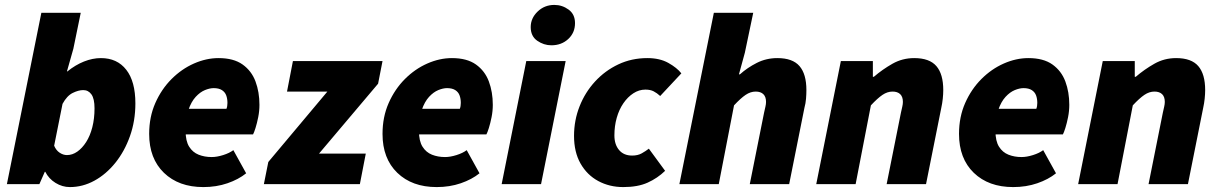

<svg xmlns="http://www.w3.org/2000/svg" viewBox="-20 -748 4954 780"><path d="M264 12Q233 12 205.5 -5Q178 -22 164 -50H162L140 0H8L148 -696H308L278 -550L252 -458H254Q286 -484 321 -498Q356 -512 390 -512Q456 -512 493 -464.5Q530 -417 530 -328Q530 -257 508 -195Q486 -133 448.5 -86.5Q411 -40 363.5 -14Q316 12 264 12ZM252 -118Q274 -118 294 -132Q314 -146 330 -171Q346 -196 355 -231Q364 -266 364 -308Q364 -347 351.5 -364.5Q339 -382 318 -382Q299 -382 275.5 -370.5Q252 -359 234 -326L200 -156Q208 -137 222.5 -127.5Q237 -118 252 -118Z M806 12Q706 12 646 -46Q586 -104 586 -204Q586 -273 611 -329.5Q636 -386 677 -427Q718 -468 768 -490Q818 -512 868 -512Q929 -512 965.5 -486Q1002 -460 1018 -417Q1034 -374 1034 -322Q1034 -297 1029 -272Q1024 -247 1018 -228Q1012 -209 1008 -202H706L718 -306H900Q902 -311 903 -317Q904 -323 904 -330Q904 -347 899 -360.5Q894 -374 881.5 -382Q869 -390 848 -390Q832 -390 812.5 -382Q793 -374 775 -354.5Q757 -335 745.5 -301.5Q734 -268 734 -216Q734 -175 748.5 -152Q763 -129 787 -119.5Q811 -110 840 -110Q861 -110 886.5 -118Q912 -126 928 -138L980 -44Q949 -19 904 -3.5Q859 12 806 12Z M1052 0 1070 -90 1310 -376H1146L1170 -500H1534L1516 -408L1276 -124H1466L1442 0Z M1754 12Q1654 12 1594 -46Q1534 -104 1534 -204Q1534 -273 1559 -329.5Q1584 -386 1625 -427Q1666 -468 1716 -490Q1766 -512 1816 -512Q1877 -512 1913.5 -486Q1950 -460 1966 -417Q1982 -374 1982 -322Q1982 -297 1977 -272Q1972 -247 1966 -228Q1960 -209 1956 -202H1654L1666 -306H1848Q1850 -311 1851 -317Q1852 -323 1852 -330Q1852 -347 1847 -360.5Q1842 -374 1829.5 -382Q1817 -390 1796 -390Q1780 -390 1760.5 -382Q1741 -374 1723 -354.5Q1705 -335 1693.5 -301.5Q1682 -268 1682 -216Q1682 -175 1696.5 -152Q1711 -129 1735 -119.5Q1759 -110 1788 -110Q1809 -110 1834.5 -118Q1860 -126 1876 -138L1928 -44Q1897 -19 1852 -3.5Q1807 12 1754 12Z M2018 0 2118 -500H2278L2178 0ZM2220 -564Q2189 -564 2162.5 -582.5Q2136 -601 2136 -638Q2136 -674 2164 -701Q2192 -728 2232 -728Q2264 -728 2290 -709Q2316 -690 2316 -654Q2316 -615 2288.5 -589.5Q2261 -564 2220 -564Z M2512 12Q2456 12 2410.5 -12.5Q2365 -37 2338.5 -83.5Q2312 -130 2312 -196Q2312 -259 2334.5 -316Q2357 -373 2397.5 -417Q2438 -461 2492 -486.5Q2546 -512 2610 -512Q2660 -512 2695 -492.5Q2730 -473 2748 -450L2662 -358Q2649 -370 2635.5 -377Q2622 -384 2602 -384Q2576 -384 2553 -369Q2530 -354 2512.5 -328.5Q2495 -303 2485.5 -269.5Q2476 -236 2476 -198Q2476 -161 2495 -138.5Q2514 -116 2548 -116Q2571 -116 2587 -125Q2603 -134 2616 -144L2682 -54Q2651 -24 2611 -6Q2571 12 2512 12Z M2740 0 2880 -696H3040L3006 -534L2982 -446H2986Q3016 -473 3054.5 -492.5Q3093 -512 3138 -512Q3200 -512 3228 -479.5Q3256 -447 3256 -382Q3256 -366 3254.5 -347Q3253 -328 3248 -310L3186 0H3026L3084 -290Q3087 -304 3089.5 -314.5Q3092 -325 3092 -334Q3092 -355 3081 -365.5Q3070 -376 3050 -376Q3029 -376 3009 -362.5Q2989 -349 2962 -320L2900 0Z M3296 0 3396 -500H3526V-436H3530Q3565 -466 3605.5 -489Q3646 -512 3694 -512Q3756 -512 3784 -479.5Q3812 -447 3812 -382Q3812 -366 3810 -347Q3808 -328 3804 -310L3742 0H3582L3640 -290Q3643 -304 3645.5 -314.5Q3648 -325 3648 -334Q3648 -355 3637 -365.5Q3626 -376 3606 -376Q3585 -376 3565 -362.5Q3545 -349 3518 -320L3456 0Z M4096 12Q3996 12 3936 -46Q3876 -104 3876 -204Q3876 -273 3901 -329.5Q3926 -386 3967 -427Q4008 -468 4058 -490Q4108 -512 4158 -512Q4219 -512 4255.5 -486Q4292 -460 4308 -417Q4324 -374 4324 -322Q4324 -297 4319 -272Q4314 -247 4308 -228Q4302 -209 4298 -202H3996L4008 -306H4190Q4192 -311 4193 -317Q4194 -323 4194 -330Q4194 -347 4189 -360.5Q4184 -374 4171.5 -382Q4159 -390 4138 -390Q4122 -390 4102.5 -382Q4083 -374 4065 -354.5Q4047 -335 4035.5 -301.5Q4024 -268 4024 -216Q4024 -175 4038.5 -152Q4053 -129 4077 -119.5Q4101 -110 4130 -110Q4151 -110 4176.5 -118Q4202 -126 4218 -138L4270 -44Q4239 -19 4194 -3.5Q4149 12 4096 12Z M4360 0 4460 -500H4590V-436H4594Q4629 -466 4669.5 -489Q4710 -512 4758 -512Q4820 -512 4848 -479.5Q4876 -447 4876 -382Q4876 -366 4874 -347Q4872 -328 4868 -310L4806 0H4646L4704 -290Q4707 -304 4709.5 -314.5Q4712 -325 4712 -334Q4712 -355 4701 -365.5Q4690 -376 4670 -376Q4649 -376 4629 -362.5Q4609 -349 4582 -320L4520 0Z"/></svg>

Font: Source Sans 3 Black
Style: Italic
Weight: 900
Italic angle: -11°
Designer: Paul D. Hunt
Foundry: Adobe
Version: Version 3.052;hotconv 1.1.0;makeotfexe 2.6.0